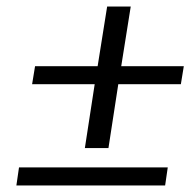

<svg xmlns="http://www.w3.org/2000/svg" viewBox="-20 -519 581 586"><path d="M38 -8 30 47H484L492 -8ZM78 -262H269L239 -67H311L341 -262H532L541 -317H350L379 -499H307L278 -317H87Z"/></svg>

Font: Charger Sport
Style: DfExtObl
Weight: 400
Designer: Jasper
Foundry: Cannot Into Space Fonts
Version: Version 1.1